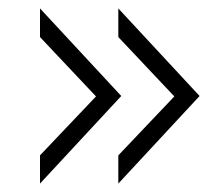

<svg xmlns="http://www.w3.org/2000/svg" viewBox="-20 -448 515 456"><path d="M75 -79 208 -219 75 -360V-428L268 -220L75 -12ZM261 -79 394 -219 261 -360V-428L454 -220L261 -12Z"/></svg>

Font: Tilda Sans Light
Style: Regular
Weight: 300
Designer: ParaType Ltd
Foundry: ParaType Ltd
Version: Version 1.009